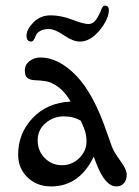

<svg xmlns="http://www.w3.org/2000/svg" viewBox="-20 -662 499 688"><path d="M397 6Q356 6 324 -79L316 -101Q265 6 163 6Q112 6 78.5 -26.5Q45 -59 45 -108Q45 -184 97 -239Q149 -294 233 -298Q213 -333 188.5 -350.5Q164 -368 144 -371Q124 -374 106.5 -374.5Q89 -375 79 -382Q69 -389 69 -409.5Q69 -430 85.5 -443Q102 -456 125 -456Q190 -456 253 -391Q316 -326 363 -187L382 -134Q389 -116 411.5 -85.5Q434 -55 434 -36Q434 -17 424 -5.5Q414 6 397 6ZM290 -156Q290 -181 281 -202.5Q272 -224 270 -229Q244 -245 208 -245Q172 -245 143.5 -221Q115 -197 115 -159Q115 -121 140.5 -95.5Q166 -70 202 -70Q238 -70 264 -95.5Q290 -121 290 -156ZM370 -626Q370 -594 337 -553.5Q304 -513 266 -513Q242 -513 209 -535.5Q176 -558 156 -558Q136 -558 124 -551Q112 -544 109 -536Q101 -513 92 -513Q75 -513 75 -534.5Q75 -556 99.5 -581.5Q124 -607 161.5 -607Q199 -607 239 -591.5Q279 -576 296.5 -576Q314 -576 325 -592.5Q336 -609 342 -625.5Q348 -642 355 -642Q370 -642 370 -626Z"/></svg>

Font: Macondo
Style: Regular
Weight: 400
Version: Version 2.001